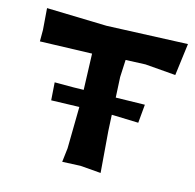

<svg xmlns="http://www.w3.org/2000/svg" viewBox="-100 -763 894 882"><g transform="rotate(15 347.0 -322.0)"><path d="M141.6 -332 147.5 -248 280.3 -252 277.3 -54.7 269.5 11.7 355.5 7.8 453.1 15.6 437.5 -179.7 433.6 -255.9H438.5L560.5 -252L568.4 -339.8L430.7 -336.9L425.8 -433.6L429.7 -515.6L523.4 -519.5L668 -507.8L687.5 -660.2L304.7 -644.5L19.5 -652.3L27.3 -550.8V-496.1L273.4 -503.9L279.3 -333L231.4 -332Z"/></g></svg>

Font: MaokenAssortedSans-Lite
Style: Lite
Weight: 400
Version: Version 1.400